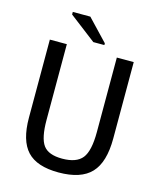

<svg xmlns="http://www.w3.org/2000/svg" viewBox="-123 -920 846 1018"><g transform="rotate(15 300.0 -411.0)"><path d="M529.8 -239.3Q529.8 -108.9 474.1 -49.6Q418.5 9.8 295.4 9.8Q176.3 9.8 122.8 -47.6Q69.3 -105 69.3 -230.5V-658.7H162.6V-243.2Q162.6 -143.6 191.2 -104.7Q219.7 -65.9 294.9 -65.9Q373.5 -65.9 405.3 -106Q437 -146 437 -249.5V-658.7H529.8ZM295.4 -705.6 148.9 -817.9V-832H245.1L356 -715.3V-705.6Z"/></g></svg>

Font: Courier New
Style: Regular
Weight: 400
Designer: Steve Matteson
Foundry: Ascender Corporation
Version: Version 2.00.3